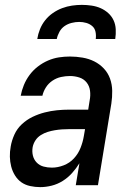

<svg xmlns="http://www.w3.org/2000/svg" viewBox="-20 -760 540 788"><path d="M145 8Q124 8 103.5 3.5Q83 -1 67.5 -12Q52 -23 41.5 -40Q31 -57 26 -76.5Q21 -96 20.5 -116.5Q20 -137 24 -159Q28 -183 39 -207.5Q50 -232 70 -250.5Q90 -269 114 -280.5Q138 -292 163.5 -298.5Q189 -305 214 -307.5Q239 -310 264 -310H342L348 -348Q352 -368 349.5 -387.5Q347 -407 335.5 -421.5Q324 -436 305.5 -442Q287 -448 267 -448Q249 -448 230.5 -444Q212 -440 195.5 -429Q179 -418 168.5 -401.5Q158 -385 154 -367H65Q69 -389 78 -411Q87 -433 101.5 -452.5Q116 -472 135.5 -487Q155 -502 177 -511.5Q199 -521 221.5 -524.5Q244 -528 267 -528Q293 -528 319 -523.5Q345 -519 367 -508Q389 -497 406 -479Q423 -461 431.5 -437.5Q440 -414 440.5 -387.5Q441 -361 437 -335L382 0H291L306 -90Q293 -69 276 -50Q259 -31 237.5 -17.5Q216 -4 192 2Q168 8 145 8ZM193 -72Q217 -72 241.5 -81.5Q266 -91 283.5 -110Q301 -129 310.5 -153Q320 -177 324 -201L329 -230H264Q249 -230 234.5 -229Q220 -228 205 -225.5Q190 -223 175.5 -218.5Q161 -214 147.5 -205.5Q134 -197 125.5 -184Q117 -171 114 -156Q111 -138 115 -121.5Q119 -105 130.5 -93Q142 -81 158.5 -76.5Q175 -72 193 -72ZM133 -600Q136 -620 144 -640Q152 -660 165.5 -677Q179 -694 197 -706.5Q215 -719 235 -726.5Q255 -734 275.5 -737Q296 -740 316 -740Q336 -740 356 -737Q376 -734 393 -726.5Q410 -719 424 -706.5Q438 -694 446 -677Q454 -660 455 -640Q456 -620 453 -600H373Q375 -615 372 -629.5Q369 -644 358.5 -653Q348 -662 334 -666Q320 -670 305 -670Q290 -670 274 -666Q258 -662 245 -653Q232 -644 224 -629.5Q216 -615 213 -600Z"/></svg>

Font: Iosevka SS04 Medium
Style: Italic
Weight: 500
Italic angle: -9°
Monospace: yes
Designer: Belleve Invis
Foundry: Belleve Invis
Version: Version 19.0.0; ttfautohint (v1.8.4)